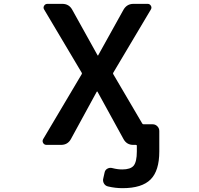

<svg xmlns="http://www.w3.org/2000/svg" viewBox="-20 -774 1040 1001"><path d="M619.1 207Q581.1 207 543.9 198.2Q529.3 195.3 522 182.6Q514.6 169.9 518.6 155.3L525.4 125Q528.3 111.3 540.5 105Q552.7 98.6 566.4 102.5Q592.8 109.4 617.2 109.4Q660.2 109.4 676.8 89.8Q693.4 69.3 693.4 15.6V-14.6Q693.4 -18.6 688.5 -18.6H674.8Q640.6 -18.6 624 -48.8L488.3 -295.9Q488.3 -296.9 486.8 -296.9Q485.4 -296.9 484.4 -295.9L349.6 -48.8Q333 -18.6 297.9 -18.6H222.7Q210.9 -18.6 205.1 -28.3Q202.1 -33.2 202.1 -38.6Q202.1 -43.9 205.1 -48.8L406.2 -387.7Q408.2 -391.6 406.2 -394.5L210 -724.6Q204.1 -734.4 210 -744.1Q215.8 -753.9 227.5 -753.9H304.7Q339.8 -753.9 356.4 -723.6L488.3 -486.3Q489.3 -484.4 490.7 -484.4Q492.2 -484.4 492.2 -486.3L624 -723.6Q641.6 -753.9 675.8 -753.9H750Q760.7 -753.9 766.6 -744.1Q772.5 -734.4 766.6 -724.6L570.3 -394.5Q568.4 -391.6 570.3 -387.7L721.7 -129.9Q724.6 -126 728.5 -126H776.4Q790 -126 800.3 -115.7Q810.5 -105.5 810.5 -90.8V15.6Q810.5 116.2 765.1 161.6Q719.7 207 619.1 207Z"/></svg>

Font: Rounded-L Mgen+ 1m medium
Style: Regular
Weight: 500
Designer: [Source Han Sans]
Ryoko NISHIZUKA  (kana & ideographs); Paul D. Hunt (Latin, Greek & Cyrillic); Wenlong ZHANG  (bopomofo
Version: Version 1.059.20150602